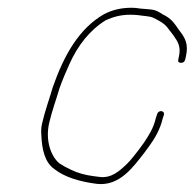

<svg xmlns="http://www.w3.org/2000/svg" viewBox="-20 -485 502 495"><path d="M446.6 -323C452.6 -323 456.3 -326 457.6 -332L459 -338C466.8 -371.6 457.3 -387.1 442.7 -406C428.4 -426.4 421.6 -437.4 399.4 -448C389.5 -454.6 381.4 -459.8 364.4 -461L340.9 -463C333.9 -464.3 326.7 -465 319.4 -465C290.7 -465 268.2 -458.9 247.4 -448C183.6 -411.1 144.8 -342.5 116 -260C106.9 -228.5 96 -199.5 88.6 -167C86.2 -157 85.6 -147 86.6 -137C88 -99.7 95.5 -66.3 120.3 -49C146.4 -28.4 185 -16.7 229.5 -11C288.4 -4.3 323.2 -54.3 352 -91L365.2 -109C379 -128 393.1 -151.9 399.3 -179L402.6 -189C405.3 -200.6 387.7 -202.4 384.9 -190L381.6 -180C375.6 -154 363.2 -135.5 351 -117L337.9 -99C328.7 -87.4 317.6 -72.3 306.8 -62C288.2 -44.2 266.6 -24.4 235.7 -29L220.2 -31C199.7 -33.6 178.9 -39.5 163.9 -47L147.7 -55C143 -57.7 138 -60.7 132.8 -64C110.9 -82.7 96.5 -123.3 106.8 -168C114 -199.4 124.7 -227.5 133.6 -258C141.3 -279.9 150.5 -300.6 158.6 -319C180.6 -368.4 212 -407.9 253 -433C271 -441.1 290.6 -447 315.2 -447C321.9 -447 328.8 -446.7 336 -446C347.2 -443.9 367.3 -443.6 375.4 -439C388.5 -432.8 403.1 -425.1 411.6 -414L427 -394C438.1 -377.8 447.4 -365.4 441 -338L439.7 -332C438.3 -326 440.6 -323 446.6 -323Z"/></svg>

Font: HoneyBee
Style: BLnIt
Weight: 100
Foundry: Cannot Into Space Fonts
Version: Version 0.89